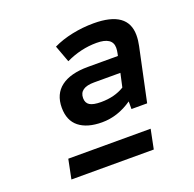

<svg xmlns="http://www.w3.org/2000/svg" viewBox="-105 -770 790 782"><g transform="rotate(-20 290.0 -378.5)"><path d="M274 -271Q210 -271 174.5 -299Q139 -327 139 -383Q139 -442 179.5 -472.5Q220 -503 296 -503H426L428 -512Q431 -526 431 -537Q431 -583 362 -583Q294 -583 229 -552L202 -625Q239 -643 285 -652.5Q331 -662 378 -662Q526 -662 526 -557Q526 -535 521 -512L472 -281H404V-314Q342 -271 274 -271ZM298 -350Q357 -350 399 -376L412 -435H298Q234 -435 234 -390Q234 -369 249 -359.5Q264 -350 298 -350ZM76 -95 93 -179H450L433 -95Z"/></g></svg>

Font: Sometype Mono
Style: Bold Italic
Weight: 700
Italic angle: -12°
Monospace: yes
Designer: Ryoichi Tsunekawa
Foundry: Dharma Type
Version: Version 1.000; ttfautohint (v1.8.3)